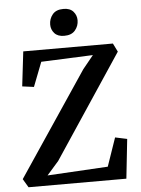

<svg xmlns="http://www.w3.org/2000/svg" viewBox="-62 -1006 772 1054"><g transform="rotate(-5 324.0 -479.0)"><path d="M52 0 24 -47 408 -619.5 467 -692 181.5 -680 129.5 -546 65.5 -554.5 88 -745.5H582L605 -699L226.5 -129.5L161.5 -55.5L495 -74.5L549 -231L614.5 -217L591 0ZM319.5 -811Q284 -811 266 -831.2Q248 -851.5 248 -879Q248 -910.5 267.5 -934.5Q287 -958.5 327.5 -958.5H328.5Q364 -958.5 382 -938Q400 -917.5 400 -890Q400 -858.5 380.2 -834.8Q360.5 -811 320.5 -811Z"/></g></svg>

Font: Merriweather 20pt SemiBold
Style: Regular
Weight: 600
Version: Version 2.100